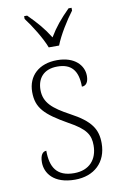

<svg xmlns="http://www.w3.org/2000/svg" viewBox="-88 -816 557 877"><g transform="rotate(-10 191.0 -378.0)"><path d="M174 -606H222C239 -651 279 -715 308 -753V-766H294C252 -724 226 -693 199 -648C171 -693 144 -724 102 -766H88V-753C117 -715 157 -651 174 -606ZM188 10C277 10 336 -45 336 -133C336 -197 311 -239 217 -289C141 -330 103 -362 103 -421C103 -473 132 -513 197 -513C259 -513 292 -481 292 -403C312 -403 323 -419 323 -448C323 -496 283 -542 201 -542C117 -542 64 -493 64 -418C64 -344 100 -309 202 -251C281 -208 298 -178 298 -130C298 -65 260 -20 189 -20C108 -20 81 -67 81 -143C65 -143 52 -129 52 -94C52 -45 88 10 188 10Z"/></g></svg>

Font: Noto Serif Devanagari SemiCondensed ExtraLight
Style: Regular
Weight: 200
Width: 4
Designer: Universal Thirst, Indian Type Foundry and the Monotype Design Team
Foundry: Monotype Imaging Inc.
Version: Version 2.004